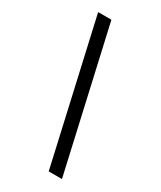

<svg xmlns="http://www.w3.org/2000/svg" viewBox="-192 -804 749 891"><g transform="rotate(30 183.0 -358.5)"><path d="M129 -736Q172 -546 214.5 -358.5Q257 -171 300 19H229Q186 -171 143.5 -358.5Q101 -546 58 -736Z"/></g></svg>

Font: Josefin Slab SemiBold
Style: Italic
Weight: 600
Italic angle: -12°
Designer: Santiago Orozco
Foundry: Typemade
Version: Version 2.000